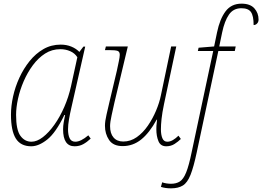

<svg xmlns="http://www.w3.org/2000/svg" viewBox="-20 -790 1434 1050"><path d="M151 10Q93 10 66.5 -32.5Q40 -75 40 -163Q40 -210 51.5 -262.5Q63 -315 86 -365Q109 -415 142 -456Q175 -497 217.5 -521.5Q260 -546 312 -546Q344 -546 370.5 -535Q397 -524 414 -506L436 -535H446L370 -200Q363 -170 357.5 -138.5Q352 -107 352 -83Q352 -52 361 -33.5Q370 -15 392 -15Q422 -15 463 -50L476 -32Q456 -13 435 -1.5Q414 10 388 10Q325 10 325 -83Q325 -101 328.5 -121.5Q332 -142 336 -161H332Q285 -64 238.5 -27Q192 10 151 10ZM152 -15Q182 -15 214.5 -40Q247 -65 277.5 -108Q308 -151 331.5 -205Q355 -259 368 -317L403 -477Q389 -499 364 -510Q339 -521 310 -521Q264 -521 226.5 -497Q189 -473 159.5 -433Q130 -393 109.5 -345.5Q89 -298 78.5 -250Q68 -202 68 -162Q68 -80 91.5 -47.5Q115 -15 152 -15Z M889 10Q858 10 846.5 -18Q835 -46 835 -83Q835 -91 835.5 -102Q836 -113 839 -136H837Q797 -63 752 -27Q707 9 651 9Q599 9 576.5 -24.5Q554 -58 554 -102Q554 -127 562.5 -163Q571 -199 578 -230L619 -403Q624 -427 629.5 -453Q635 -479 635 -490Q635 -507 623.5 -511.5Q612 -516 576 -516H554L559 -536H679L606 -230Q599 -198 590.5 -160Q582 -122 582 -100Q582 -60 601 -38Q620 -16 654 -16Q694 -16 728 -40Q762 -64 788.5 -102.5Q815 -141 833.5 -185Q852 -229 860 -269L916 -536H944L877 -221Q867 -173 863.5 -140Q860 -107 860 -83Q860 -53 868 -34Q876 -15 895 -15Q910 -15 925.5 -24Q941 -33 956 -48L969 -30Q955 -16 935 -3Q915 10 889 10Z M915 240Q884 240 860 232L867 207Q877 211 890.5 213Q904 215 915 215Q944 215 963.5 202.5Q983 190 998 153Q1013 116 1028 43L1146 -511H1062L1066 -529L1151 -536L1167 -613Q1182 -686 1213.5 -728Q1245 -770 1301 -770Q1348 -770 1371 -744.5Q1394 -719 1394 -683Q1394 -670 1386 -661.5Q1378 -653 1367 -653Q1367 -703 1352.5 -724Q1338 -745 1300 -745Q1256 -745 1232 -710Q1208 -675 1195 -613L1179 -536H1269L1264 -511H1174L1056 43Q1039 123 1022 166Q1005 209 980 224.5Q955 240 915 240Z"/></svg>

Font: Noto Serif Thin
Style: Italic
Weight: 100
Italic angle: -12°
Designer: Monotype Design Team
Foundry: Monotype Imaging Inc.
Version: Version 2.014; ttfautohint (v1.8.4.7-5d5b)